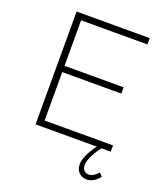

<svg xmlns="http://www.w3.org/2000/svg" viewBox="-160 -809 969 1118"><g transform="rotate(20 324.5 -249.5)"><path d="M573 -699V-660H162V-378H528V-339H162V-39H586V0H528Q470 78 470 125Q470 146 481.5 157.5Q493 169 511 169Q539 169 568 135L587 155Q552 200 508 200Q479 200 460 181Q441 162 441 129Q441 81 499 0H120V-699Z"/></g></svg>

Font: Montserrat Ultra Light
Style: Regular
Weight: 200
Designer: Julieta Ulanovsky
Foundry: Julieta Ulanovsky
Version: Version 3.100;PS 003.100;hotconv 1.0.88;makeotf.lib2.5.64775